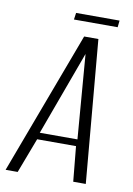

<svg xmlns="http://www.w3.org/2000/svg" viewBox="-100 -731 543 783"><g transform="rotate(10 171.0 -340.0)"><path d="M-21 0 200 -591H259L311 0H259L245 -145H84L29 0ZM90 -173H246L218 -522ZM147 -652 151 -680H331L328 -652Z"/></g></svg>

Font: Alumni Sans Thin Light
Style: Italic
Weight: 300
Italic angle: -8°
Version: Version 1.016